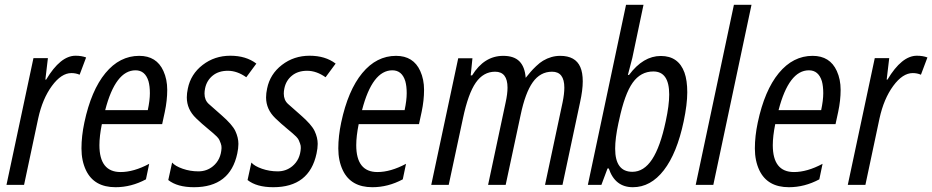

<svg xmlns="http://www.w3.org/2000/svg" viewBox="-20 -780 3933 810"><path d="M298.8 -544.9Q324.2 -544.9 343.3 -537.6L315.9 -464.8Q299.8 -471.7 281.2 -471.7Q238.8 -471.7 199 -417.5Q159.2 -363.3 141.1 -280.3L81.5 0H7.3L121.1 -534.7H182.1L171.4 -444.3H174.8Q234.9 -544.9 298.8 -544.9Z M467.3 9.8Q377 9.8 342.8 -61.5Q323.7 -101.6 323.7 -153.6Q323.7 -205.6 335.9 -263.2Q364.7 -398.9 424.8 -471.7Q484.9 -544.4 567.4 -544.4Q640.6 -544.4 669.4 -480.5Q685.5 -445.3 685.5 -400.9Q685.5 -356.4 675.3 -308.1L664.1 -256.3H409.7Q399.4 -205.6 399.4 -167.5Q399.4 -54.2 488.8 -54.2Q544.4 -54.2 609.4 -88.9L595.7 -23.4Q533.7 9.8 467.3 9.8ZM603.5 -315.4Q612.3 -356.9 612.3 -386.7Q612.3 -416.5 606.4 -437.5Q592.3 -483.4 551.8 -483.4Q467.3 -483.4 423.8 -315.4Z M878.4 -78.6Q912.1 -106.4 914.6 -155.3Q915 -165.5 911.4 -174.8Q907.7 -184.1 905.5 -189.5Q903.3 -194.8 895 -203.6Q883.3 -215.3 857.7 -236.3Q832 -257.3 807.1 -281.2Q768.1 -318.8 768.1 -369.1Q768.1 -386.7 772.5 -406.7Q784.7 -467.3 835 -506.1Q885.3 -544.9 951.7 -544.9Q1018.1 -544.9 1061.5 -511.7L1019 -454.1Q980.5 -481.4 941.4 -481.4Q902.3 -481.4 877.2 -460.9Q852.1 -440.4 845.2 -407.2Q842.8 -395.5 842.8 -385.3Q842.8 -357.9 860.4 -341.8L914.1 -294.4Q960 -254.4 972.7 -227.5Q985.8 -199.7 985.8 -172.9Q985.8 -154.8 981 -132.3Q950.7 9.8 798.3 9.8Q728 9.8 689.9 -20.5L706.1 -94.2Q719.2 -79.1 750.7 -68.1Q782.2 -57.1 817.1 -57.1Q852.1 -57.1 878.4 -78.6Z M1212.9 -78.6Q1246.6 -106.4 1249 -155.3Q1249.5 -165.5 1245.8 -174.8Q1242.2 -184.1 1240 -189.5Q1237.8 -194.8 1229.5 -203.6Q1217.8 -215.3 1192.1 -236.3Q1166.5 -257.3 1141.6 -281.2Q1102.5 -318.8 1102.5 -369.1Q1102.5 -386.7 1106.9 -406.7Q1119.1 -467.3 1169.4 -506.1Q1219.7 -544.9 1286.1 -544.9Q1352.5 -544.9 1396 -511.7L1353.5 -454.1Q1314.9 -481.4 1275.9 -481.4Q1236.8 -481.4 1211.7 -460.9Q1186.5 -440.4 1179.7 -407.2Q1177.2 -395.5 1177.2 -385.3Q1177.2 -357.9 1194.8 -341.8L1248.5 -294.4Q1294.4 -254.4 1307.1 -227.5Q1320.3 -199.7 1320.3 -172.9Q1320.3 -154.8 1315.4 -132.3Q1285.2 9.8 1132.8 9.8Q1062.5 9.8 1024.4 -20.5L1040.5 -94.2Q1053.7 -79.1 1085.2 -68.1Q1116.7 -57.1 1151.6 -57.1Q1186.5 -57.1 1212.9 -78.6Z M1550.8 9.8Q1460.4 9.8 1426.3 -61.5Q1407.2 -101.6 1407.2 -153.6Q1407.2 -205.6 1419.4 -263.2Q1448.2 -398.9 1508.3 -471.7Q1568.4 -544.4 1650.9 -544.4Q1724.1 -544.4 1752.9 -480.5Q1769 -445.3 1769 -400.9Q1769 -356.4 1758.8 -308.1L1747.6 -256.3H1493.2Q1482.9 -205.6 1482.9 -167.5Q1482.9 -54.2 1572.3 -54.2Q1627.9 -54.2 1692.9 -88.9L1679.2 -23.4Q1617.2 9.8 1550.8 9.8ZM1687 -315.4Q1695.8 -356.9 1695.8 -386.7Q1695.8 -416.5 1689.9 -437.5Q1675.8 -483.4 1635.3 -483.4Q1550.8 -483.4 1507.3 -315.4Z M1973.1 -534.2 1965.8 -461.9H1971.7Q2022.5 -544.4 2103 -544.4Q2148.4 -544.4 2171.4 -521.2Q2194.3 -498 2197.8 -451.7Q2211.4 -468.3 2218.8 -477.1Q2226.1 -485.8 2241.9 -501Q2257.8 -516.1 2271 -523.9Q2305.7 -544.4 2343.3 -544.4Q2407.7 -544.4 2428.2 -497.1Q2438.5 -473.6 2438.5 -436.8Q2438.5 -399.9 2427.2 -348.6L2353 0H2279.3L2353.5 -348.6Q2360.8 -384.3 2360.8 -410.2Q2360.8 -477.5 2309.1 -477.5Q2259.3 -477.5 2227.5 -432.9Q2195.8 -388.2 2176.3 -294.4L2113.3 0H2039.1L2113.3 -348.6Q2121.1 -384.3 2121.1 -410.2Q2121.1 -477.5 2068.8 -477.5Q2019.5 -477.5 1987.3 -431.4Q1955.1 -385.3 1933.1 -280.8L1873 0H1799.3L1913.1 -534.2Z M2633.8 -463.9Q2693.4 -543.9 2767.8 -543.9Q2842.3 -543.9 2867.7 -473.6Q2879.4 -440.9 2879.4 -390.4Q2879.4 -339.8 2864.3 -268.1Q2835.9 -133.3 2780.5 -61.8Q2725.1 9.8 2649.9 9.8Q2574.7 9.8 2548.3 -69.3H2543Q2531.2 -37.6 2517.1 0H2460L2621.1 -759.8H2694.8L2647.5 -535.2Q2646.5 -530.3 2639.9 -506.1Q2633.3 -481.9 2628.9 -463.9ZM2803.2 -381.3Q2803.2 -478.5 2736.3 -478.5Q2683.1 -478.5 2649.2 -431.2Q2615.2 -383.8 2591.8 -272.9L2588.9 -260.3Q2575.2 -196.8 2575.2 -152.8Q2575.2 -55.2 2647.9 -55.2Q2696.3 -55.2 2731 -107.7Q2765.6 -160.2 2788.6 -268.6Q2803.2 -335.9 2803.2 -381.3Z M2989.3 0H2915L3076.2 -759.8H3150.4Z M3308.1 9.8Q3217.8 9.8 3183.6 -61.5Q3164.6 -101.6 3164.6 -153.6Q3164.6 -205.6 3176.8 -263.2Q3205.6 -398.9 3265.6 -471.7Q3325.7 -544.4 3408.2 -544.4Q3481.4 -544.4 3510.3 -480.5Q3526.4 -445.3 3526.4 -400.9Q3526.4 -356.4 3516.1 -308.1L3504.9 -256.3H3250.5Q3240.2 -205.6 3240.2 -167.5Q3240.2 -54.2 3329.6 -54.2Q3385.3 -54.2 3450.2 -88.9L3436.5 -23.4Q3374.5 9.8 3308.1 9.8ZM3444.3 -315.4Q3453.1 -356.9 3453.1 -386.7Q3453.1 -416.5 3447.3 -437.5Q3433.1 -483.4 3392.6 -483.4Q3308.1 -483.4 3264.6 -315.4Z M3848.1 -544.9Q3873.5 -544.9 3892.6 -537.6L3865.2 -464.8Q3849.1 -471.7 3830.6 -471.7Q3788.1 -471.7 3748.3 -417.5Q3708.5 -363.3 3690.4 -280.3L3630.9 0H3556.6L3670.4 -534.7H3731.4L3720.7 -444.3H3724.1Q3784.2 -544.9 3848.1 -544.9Z"/></svg>

Font: Open Sans Hebrew Condensed
Style: Italic
Weight: 400
Width: 3
Italic angle: -12°
Foundry: Ascender Corporation, Yanek Iontef
Version: Version 2.001;PS 002.001;hotconv 1.0.70;makeotf.lib2.5.58329